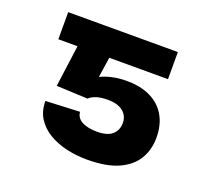

<svg xmlns="http://www.w3.org/2000/svg" viewBox="-98 -649 850 780"><g transform="rotate(20 327.5 -259.5)"><path d="M265.3 -225.1 130.3 -231.2 170.5 -528.4H545.8V-411.2H291.9L278.8 -323.5Q295.1 -332.4 324 -339.7Q353 -346.9 387.8 -347.3Q449.2 -348 492.9 -327.2Q536.6 -306.5 559.8 -266.7Q583.1 -226.9 583.1 -171.2Q583.1 -119.7 558.9 -79Q534.8 -38.4 483 -14.9Q431.1 8.5 347.7 8.5Q302.2 8.5 259.2 -1.2Q216.3 -11 182.2 -31.2Q148.1 -51.5 128 -82.9Q108 -114.3 108 -157.7L255.3 -164.4Q257.8 -137.8 282.5 -124.8Q307.2 -111.9 347.7 -111.9Q392 -111.9 413.2 -130.7Q434.3 -149.5 434.3 -181.1Q434.3 -211.6 411.2 -230.3Q388.1 -248.9 346.2 -248.9Q314.3 -248.9 294.7 -242Q275.2 -235.1 265.3 -225.1ZM227.3 -528.4V-411.2H71.7V-528.4Z"/></g></svg>

Font: InterMG
Style: Bold
Weight: 700
Designer: Rasmus Andersson
Foundry: rsms
Version: Version 3.019;December 26, 2023;FontCreator 15.0.0.2955 64-b